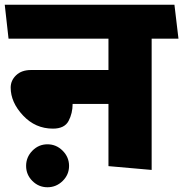

<svg xmlns="http://www.w3.org/2000/svg" viewBox="-31 -700 772 809"><path d="M426 0V-262H275Q275 -223 258 -190.5Q241 -158 192 -158Q118 -158 66 -213.5Q14 -269 14 -331Q14 -361 37 -383Q60 -405 100 -405H426V-537H5L-11 -680H704L721 -537H608V16ZM169 89Q132 89 105.5 62.5Q79 36 79 -1Q79 -38 105.5 -65Q132 -92 169 -92Q206 -92 233 -65Q260 -38 260 -1Q260 36 233 62.5Q206 89 169 89Z"/></svg>

Font: Palanquin Dark
Style: Bold
Weight: 700
Designer: Pria Ravichandran
Version: Version 1.000